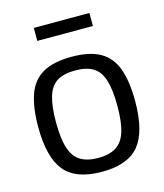

<svg xmlns="http://www.w3.org/2000/svg" viewBox="-110 -805 765 897"><g transform="rotate(-15 272.5 -356.0)"><path d="M38 -269Q38 -364 60 -425.5Q82 -487 133.5 -516.5Q185 -546 273 -546Q361 -546 412 -516.5Q463 -487 485 -425.5Q507 -364 507 -269Q507 -123 453 -56.5Q399 10 273 10Q146 10 92 -56.5Q38 -123 38 -269ZM124 -269Q124 -190 139 -143.5Q154 -97 187 -77Q220 -57 273 -57Q325 -57 358 -77Q391 -97 406 -143.5Q421 -190 421 -269Q421 -346 407 -392.5Q393 -439 360.5 -459.5Q328 -480 273 -480Q217 -480 184.5 -459.5Q152 -439 138 -392.5Q124 -346 124 -269ZM138 -659V-722H407V-659Z"/></g></svg>

Font: Georama
Style: Regular
Weight: 400
Designer: Jean-Baptiste Levee
Foundry: Production Type
Version: Version 1.000